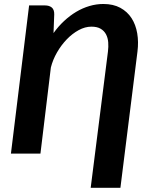

<svg xmlns="http://www.w3.org/2000/svg" viewBox="-20 -752 735 940"><path d="M33.5 0 122.5 -725.5H199.5Q221.5 -725.5 233.8 -715Q246 -704.5 245.5 -681.5L242 -590Q265.5 -623 293.8 -649.2Q322 -675.5 353 -694Q384 -712.5 417.8 -722.5Q451.5 -732.5 486 -732.5Q534.5 -732.5 569 -713.8Q603.5 -695 624 -663.2Q644.5 -631.5 651.8 -589Q659 -546.5 653 -499.5L569.5 167.5H424L508.5 -499.5Q511.5 -523 509.8 -545Q508 -567 499 -584Q490 -601 472.8 -611.2Q455.5 -621.5 427.5 -621.5Q396.5 -621.5 365.2 -604.5Q334 -587.5 307 -559.5Q280 -531.5 259.2 -495.5Q238.5 -459.5 229 -421.5L178 0Z"/></svg>

Font: Lato Heavy
Style: Italic
Weight: 800
Italic angle: -7°
Designer: Lukasz Dziedzic
Foundry: tyPoland Lukasz Dziedzic
Version: Version 2.007; 2014-02-27